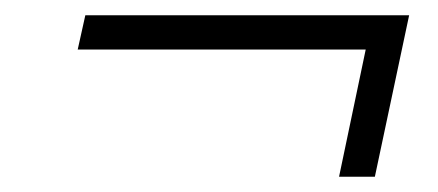

<svg xmlns="http://www.w3.org/2000/svg" viewBox="-20 -384 575 252"><path d="M425 -152 460 -319H82L92 -364H517L472 -152Z"/></svg>

Font: Kanit ExtraLight
Style: Italic
Weight: 275
Italic angle: -12°
Designer: Katatrad Team
Foundry: CadsonDemak
Version: Version 2.000; ttfautohint (v1.8.3)